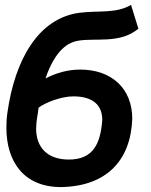

<svg xmlns="http://www.w3.org/2000/svg" viewBox="-20 -751 614 781"><path d="M260 -102C172 -102 127 -152 127 -228C127 -258 134 -286 137 -313C164 -334 230 -359 278 -359C356 -359 396 -325 396 -263C389 -169 361 -102 260 -102ZM518 -268C518 -391 434 -468 306 -468C255 -468 208 -454 165 -432C206 -551 259 -580 302 -586C368 -596 459 -576 529 -624L543 -634L513 -731C451 -695 383 -709 303 -699C138 -677 41 -512 10 -292C7 -271 6 -251 6 -231C6 -96 75 10 228 10C412 7 512 -97 518 -268Z"/></svg>

Font: Cantarell
Style: BoldOblique
Weight: 700
Italic angle: -8°
Designer: Dave Crossland
Version: Version 0.024